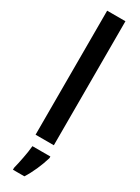

<svg xmlns="http://www.w3.org/2000/svg" viewBox="-257 -779 744 1019"><g transform="rotate(30 115.0 -269.5)"><path d="M171 0V-760H59V0ZM185 71V61H75C72 101 57 174 48 209V221H118C145 179 170 122 185 71Z"/></g></svg>

Font: Noto Sans Lao Looped ExtraCondensed SemiBold
Style: Regular
Weight: 600
Width: 2
Designer: Mark Frömberg, Ben Mitchell
Foundry: The Fontpad Ltd
Version: Version 1.002